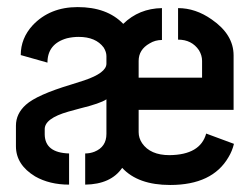

<svg xmlns="http://www.w3.org/2000/svg" viewBox="-20 -527 686 547"><path d="M25.4 -110.4Q25.4 -57.6 80.1 -24.4Q121.1 -1 176.8 -1V-89.8Q108.4 -91.8 107.4 -143.6V-158.2Q106.4 -189.5 174.8 -209Q185.5 -211.9 207 -217.8Q266.6 -232.4 283.2 -244.1V-145.5Q283.2 -108.4 249 -94.7Q236.3 -89.8 222.7 -89.8V-1Q295.9 -2 328.1 -48.8Q373 0 464.8 0Q585 0 630.9 -79.1Q641.6 -96.7 646.5 -117.2L567.4 -146.5Q550.8 -85.9 462.9 -85Q408.2 -85 384.8 -119.1Q375 -133.8 375 -150.4V-213.9H645.5V-369.1Q645.5 -428.7 583 -471.7Q537.1 -503.9 487.3 -503.9V-414.1Q526.4 -414.1 546.9 -383.8Q555.7 -369.1 555.7 -353.5V-305.7H375V-353.5Q375 -385.7 406.2 -403.3Q421.9 -413.1 441.4 -413.1V-503.9Q376 -502.9 331.1 -459Q285.2 -506.8 201.2 -506.8Q122.1 -506.8 73.2 -455.1Q39.1 -418 39.1 -370.1L115.2 -348.6Q115.2 -402.3 170.9 -418Q187.5 -421.9 204.1 -421.9Q252.9 -421.9 275.4 -391.6Q283.2 -378.9 283.2 -367.2V-345.7Q283.2 -319.3 219.7 -297.9Q208 -293.9 182.6 -286.1Q85 -256.8 53.7 -228.5Q25.4 -203.1 25.4 -168.9Z"/></svg>

Font: Post No Bills Colombo
Style: Bold
Weight: 800
Designer: Kosala Senevirathne, Siva Puranthara, Lasantha Premarathna, Tharique Azeez
Foundry: Mooniak
Version: Version 1.220 ; ttfautohint (v1.5)